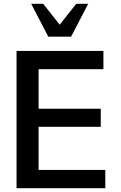

<svg xmlns="http://www.w3.org/2000/svg" viewBox="-20 -990 637 1010"><path d="M524 -626V-722H67V0H534V-96H183V-323H510V-418H183V-626ZM234 -797H354L444 -970H381L294 -860L207 -970H144Z"/></svg>

Font: Perun Medium
Style: Regular
Weight: 500
Foundry: Copyright (c) Stefan Peev, Context Ltd, 2016
Version: Version 1.089